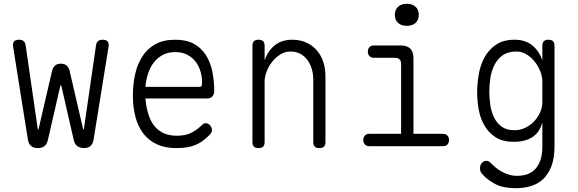

<svg xmlns="http://www.w3.org/2000/svg" viewBox="-20 -769 3040 1010"><path d="M179 10Q157 10 144 -0.5Q131 -11 127 -33L49 -523Q46 -542 54 -551Q62 -560 80 -560Q96 -560 104.5 -552.5Q113 -545 115 -530L178 -95Q180 -86 181 -86Q182 -86 184 -95L254 -397Q259 -415 270 -424.5Q281 -434 300 -434Q319 -434 330 -424.5Q341 -415 346 -397L416 -95Q418 -86 419 -86Q420 -86 422 -95L485 -530Q487 -545 495.5 -552.5Q504 -560 520 -560Q538 -560 546 -551Q554 -542 551 -523L472 -33Q468 -12 456 -1Q444 10 422 10Q400 10 386.5 -0.5Q373 -11 368 -32L304 -312Q302 -321 300 -321Q298 -321 296 -312L232 -33Q227 -11 214 -0.5Q201 10 179 10Z M1062 -121Q1076 -121 1085.5 -109Q1095 -97 1095 -84Q1095 -78 1092 -72Q1089 -66 1082 -59Q1064 -41 1046.5 -28Q1029 -15 1008.5 -6.5Q988 2 963.5 6Q939 10 907 10Q848 10 805 -10Q762 -30 734 -66.5Q706 -103 692.5 -154Q679 -205 679 -266Q679 -324 690.5 -377Q702 -430 728 -471Q754 -512 796.5 -536Q839 -560 902 -560Q961 -560 1000 -538.5Q1039 -517 1063 -479.5Q1087 -442 1097 -392.5Q1107 -343 1107 -288Q1107 -274 1097.5 -262.5Q1088 -251 1073 -251H745Q749 -204 761 -166.5Q773 -129 793.5 -104.5Q814 -80 843 -67.5Q872 -55 909 -55Q954 -55 983 -69Q1012 -83 1038 -107Q1044 -113 1049 -117Q1054 -121 1062 -121ZM745 -312H1032Q1037 -312 1040 -316.5Q1043 -321 1043 -338Q1043 -364 1035 -392Q1027 -420 1010 -443Q993 -466 966 -480.5Q939 -495 902 -495Q863 -495 835 -479.5Q807 -464 788 -439Q769 -414 758.5 -380.5Q748 -347 745 -312Z M1372 -341V-22Q1372 -6 1364.5 2Q1357 10 1340 10Q1323 10 1315.5 2Q1308 -6 1308 -22V-528Q1308 -544 1315.5 -552Q1323 -560 1340 -560Q1357 -560 1364.5 -552Q1372 -544 1372 -528V-452Q1390 -503 1426.5 -531.5Q1463 -560 1518 -560Q1558 -560 1590.5 -545.5Q1623 -531 1645.5 -505.5Q1668 -480 1680 -445Q1692 -410 1692 -368V-22Q1692 -6 1684.5 2Q1677 10 1660 10Q1643 10 1635.5 2Q1628 -6 1628 -22V-351Q1628 -380 1620 -406.5Q1612 -433 1597 -453.5Q1582 -474 1559.5 -486Q1537 -498 1508 -498Q1480 -498 1455.5 -483Q1431 -468 1412.5 -445Q1394 -422 1383 -394Q1372 -366 1372 -341Z M2311 -65Q2325 -65 2333.5 -56Q2342 -47 2342 -32.5Q2342 -18 2334 -9Q2326 0 2311 0H1922Q1908 0 1899.5 -9Q1891 -18 1891 -32.5Q1891 -47 1899.5 -56Q1908 -65 1922 -65H2090V-432Q2090 -449 2081.5 -457Q2073 -465 2056 -465H1946Q1932 -465 1923.5 -474Q1915 -483 1915 -497.5Q1915 -512 1923.5 -521Q1932 -530 1946 -530H2087Q2121 -530 2138 -513.5Q2155 -497 2155 -463V-65ZM2120 -633Q2091 -633 2074 -648.5Q2057 -664 2057 -691Q2057 -718 2074 -733.5Q2091 -749 2120 -749Q2149 -749 2166 -733.5Q2183 -718 2183 -691Q2183 -664 2166 -648.5Q2149 -633 2120 -633Z M2833 -125Q2828 -105 2817 -86Q2806 -67 2788 -53Q2770 -39 2743.5 -31Q2717 -23 2682 -23Q2625 -23 2588 -46.5Q2551 -70 2529 -107.5Q2507 -145 2498.5 -191.5Q2490 -238 2490 -284Q2490 -329 2498.5 -378Q2507 -427 2529 -467.5Q2551 -508 2589.5 -534Q2628 -560 2687 -560Q2742 -560 2778.5 -531.5Q2815 -503 2833 -452V-528Q2833 -544 2840.5 -552Q2848 -560 2865 -560Q2882 -560 2889.5 -552Q2897 -544 2897 -528V0Q2897 64 2880 107Q2863 150 2835 175Q2807 200 2770.5 210.5Q2734 221 2695 221Q2627 221 2586 199.5Q2545 178 2520 150Q2511 141 2508 133.5Q2505 126 2505 116Q2505 109 2507 102Q2509 95 2513.5 89.5Q2518 84 2524 80.5Q2530 77 2538 77Q2545 77 2551 80Q2557 83 2565 92Q2573 100 2586.5 111.5Q2600 123 2617.5 133Q2635 143 2656.5 149.5Q2678 156 2700 156Q2725 156 2749 149Q2773 142 2792 124Q2811 106 2822 76Q2833 46 2833 0ZM2686 -84Q2717 -84 2743.5 -97Q2770 -110 2790 -131Q2810 -152 2821.5 -178.5Q2833 -205 2833 -231V-341Q2833 -366 2822 -394Q2811 -422 2792.5 -445Q2774 -468 2749.5 -483Q2725 -498 2697 -498Q2652 -498 2624 -478Q2596 -458 2580.5 -426.5Q2565 -395 2559.5 -358Q2554 -321 2554 -286Q2554 -251 2559.5 -215Q2565 -179 2579.5 -150Q2594 -121 2619.5 -102.5Q2645 -84 2686 -84Z"/></svg>

Font: Maple Mono ExtraLight
Style: Regular
Weight: 275
Monospace: yes
Designer: subframe7536
Version: Version 7.000